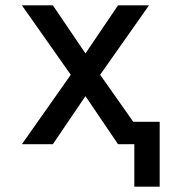

<svg xmlns="http://www.w3.org/2000/svg" viewBox="-20 -540 640 719"><path d="M483 159V0H422L300 -180L178 0H62L245 -260L62 -520H178L300 -340L422 -520H538L355 -260L479 -84H578V159Z"/></svg>

Font: Iosevka Custom Medium Extended
Style: Regular
Weight: 500
Width: 7
Monospace: yes
Designer: Belleve Invis
Foundry: Belleve Invis
Version: Version 11.2.4; ttfautohint (v1.8.4)